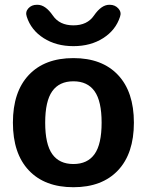

<svg xmlns="http://www.w3.org/2000/svg" viewBox="-20 -773 614 803"><path d="M375.5 -391.5Q346 -433 287 -433Q228 -433 198.5 -391.5Q169 -350 169 -260Q169 -170 198.5 -128.5Q228 -87 287 -87Q346 -87 375.5 -128.5Q405 -170 405 -260Q405 -350 375.5 -391.5ZM473.5 -60.5Q407 10 287 10Q167 10 100.5 -60.5Q34 -131 34 -260Q34 -389 100.5 -459.5Q167 -530 287 -530Q407 -530 473.5 -459.5Q540 -389 540 -260Q540 -131 473.5 -60.5ZM437 -753H439Q461 -753 475 -737.5Q489 -722 482 -703Q464 -647 411.5 -613.5Q359 -580 287 -580Q215 -580 162.5 -613.5Q110 -647 92 -703Q85 -723 98.5 -738Q112 -753 134 -753H137Q170 -753 201 -708Q229 -667 287 -667Q345 -667 373 -708Q404 -753 437 -753Z"/></svg>

Font: Rounded Mplus 1c Bold
Style: Bold
Weight: 700
Version: Version 1.059.20150529